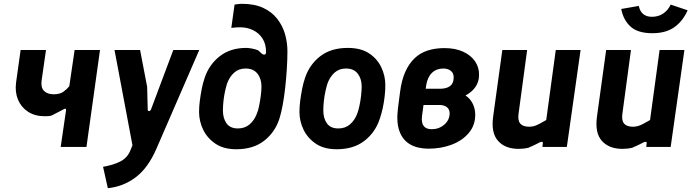

<svg xmlns="http://www.w3.org/2000/svg" viewBox="-20 -770 3644 1006"><path d="M298 0 326 -192Q327 -200 322.5 -200.5Q318 -201 309 -195L251 -165Q242 -162 232.5 -161.5Q223 -161 214 -161Q163 -161 127 -184.5Q91 -208 74.5 -247.5Q58 -287 64 -336L88 -508H221L198 -348Q193 -312 210.5 -294Q228 -276 261 -276Q294 -276 312.5 -289.5Q331 -303 343 -318L371 -508H504L433 0Z M545 216 520 104Q573 95 610.5 76Q648 57 664 16L674 -9L580 -508H714L751 -315L754 -196Q754 -188 760.5 -188Q767 -188 771 -196L888 -508H1024L801 6Q757 109 691.5 158.5Q626 208 545 216Z M1218 12Q1152 12 1109 -17Q1066 -46 1044.5 -90.5Q1023 -135 1023 -184Q1023 -211 1027 -242Q1031 -273 1037 -304Q1043 -335 1052 -361Q1075 -431 1131 -475Q1187 -519 1270 -519Q1282 -519 1301 -515.5Q1320 -512 1333 -506L1354 -487Q1362 -482 1368 -484.5Q1374 -487 1374 -497Q1374 -539 1355.5 -568Q1337 -597 1306 -612Q1275 -627 1239 -627Q1233 -627 1220 -626.5Q1207 -626 1192 -624L1209 -746Q1221 -748 1230 -749Q1239 -750 1247 -750Q1313 -750 1358.5 -729Q1404 -708 1432.5 -671.5Q1461 -635 1473.5 -591Q1486 -547 1486 -501Q1486 -461 1483 -411.5Q1480 -362 1474.5 -312Q1469 -262 1461 -219Q1453 -176 1444 -148Q1421 -77 1364 -32.5Q1307 12 1218 12ZM1227 -97Q1263 -97 1288 -118.5Q1313 -140 1326 -175Q1333 -191 1338 -216.5Q1343 -242 1346.5 -269Q1350 -296 1350 -317Q1350 -357 1329 -384Q1308 -411 1267 -411Q1231 -411 1207 -389.5Q1183 -368 1170 -333Q1165 -318 1159.5 -293.5Q1154 -269 1151 -242Q1148 -215 1148 -191Q1148 -150 1167 -123.5Q1186 -97 1227 -97Z M1744 12Q1678 12 1635 -17Q1592 -46 1570.5 -90.5Q1549 -135 1549 -184Q1549 -211 1553 -242Q1557 -273 1563 -304Q1569 -335 1578 -361Q1601 -431 1657.5 -475Q1714 -519 1802 -519Q1870 -519 1913 -491Q1956 -463 1977.5 -418Q1999 -373 1999 -324Q1999 -297 1995.5 -265.5Q1992 -234 1985.5 -204Q1979 -174 1970 -148Q1947 -77 1890 -32.5Q1833 12 1744 12ZM1753 -97Q1789 -97 1814 -118.5Q1839 -140 1852 -175Q1858 -191 1863.5 -216.5Q1869 -242 1872 -269Q1875 -296 1875 -317Q1875 -357 1854.5 -384Q1834 -411 1793 -411Q1757 -411 1733 -389.5Q1709 -368 1696 -333Q1691 -318 1685.5 -293.5Q1680 -269 1677 -242Q1674 -215 1674 -191Q1674 -150 1693 -123.5Q1712 -97 1753 -97Z M2226 9Q2168 9 2129 -13.5Q2090 -36 2073 -82.5Q2056 -129 2065 -202L2076 -287Q2084 -350 2103.5 -393.5Q2123 -437 2152.5 -465Q2182 -493 2221.5 -505.5Q2261 -518 2309 -518Q2366 -518 2407 -499Q2448 -480 2469.5 -448Q2491 -416 2490 -377Q2490 -341 2470.5 -313.5Q2451 -286 2419 -270Q2444 -253 2457 -226.5Q2470 -200 2470 -169Q2470 -113 2436 -73Q2402 -33 2346.5 -12Q2291 9 2226 9ZM2242 -93Q2280 -93 2308 -117Q2336 -141 2336 -178Q2335 -198 2321 -209Q2307 -220 2280 -220H2183L2196 -305H2286Q2319 -305 2338 -319Q2357 -333 2357 -363Q2358 -386 2342.5 -398.5Q2327 -411 2303 -411Q2267 -411 2243.5 -388.5Q2220 -366 2213 -323L2191 -161Q2187 -128 2199.5 -110.5Q2212 -93 2242 -93Z M2697 10Q2627 10 2589.5 -32Q2552 -74 2564 -160L2612 -508H2742L2697 -174Q2692 -139 2706 -122.5Q2720 -106 2753 -106Q2764 -106 2776.5 -109Q2789 -112 2805 -120.5Q2821 -129 2842 -141L2892 -508H3022L2950 0H2822L2824 -18Q2826 -25 2821 -26.5Q2816 -28 2810 -25Q2794 -17 2779 -9.5Q2764 -2 2749 4Q2737 7 2724 8.5Q2711 10 2697 10Z M3241 10Q3171 10 3133.5 -32Q3096 -74 3108 -160L3156 -508H3286L3241 -174Q3236 -139 3250 -122.5Q3264 -106 3297 -106Q3308 -106 3320.5 -109Q3333 -112 3349 -120.5Q3365 -129 3386 -141L3436 -508H3566L3494 0H3366L3368 -18Q3370 -25 3365 -26.5Q3360 -28 3354 -25Q3338 -17 3323 -9.5Q3308 -2 3293 4Q3281 7 3268 8.5Q3255 10 3241 10ZM3398 -596Q3322 -596 3284 -630.5Q3246 -665 3235 -723L3327 -739Q3333 -710 3350.5 -696Q3368 -682 3396 -682Q3430 -682 3455.5 -699.5Q3481 -717 3494 -746L3583 -716Q3557 -658 3512.5 -627Q3468 -596 3398 -596Z"/></svg>

Font: Finlandica SemiBold
Style: Italic
Weight: 600
Italic angle: -8°
Designer: Niklas Ekholm, Juho Hiilivirta, Jaakko Suomalainen
Foundry: Helsinki Type Studio
Version: Version 1.063